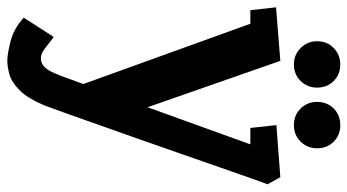

<svg xmlns="http://www.w3.org/2000/svg" viewBox="-238 -462 973 538"><g transform="rotate(90 249.0 -192.5)"><path d="M150 274Q131 274 95.5 265Q60 256 29 228L83 144Q93 151 111 165.5Q129 180 142 180Q153 180 161.5 174.5Q170 169 177.5 156Q185 143 193 121L215 61L46 -407H8L0 -479L150 -491L280 -119L384 -407H338L330 -480L476 -491L496 -455Q492 -446 480 -411.5Q468 -377 450 -326Q432 -275 411.5 -215.5Q391 -156 369.5 -95.5Q348 -35 329 19Q310 73 296 112Q282 151 276 167Q255 218 231.5 240.5Q208 263 186.5 268.5Q165 274 150 274ZM330 -529Q302 -529 283.5 -548Q265 -567 265 -594Q265 -622 283.5 -640.5Q302 -659 330 -659Q358 -659 376.5 -640.5Q395 -622 395 -594Q395 -567 376.5 -548Q358 -529 330 -529ZM160 -529Q133 -529 114 -548Q95 -567 95 -594Q95 -622 114 -640.5Q133 -659 160 -659Q188 -659 206.5 -640.5Q225 -622 225 -594Q225 -567 206.5 -548Q188 -529 160 -529Z"/></g></svg>

Font: Kreon
Style: Bold
Weight: 700
Designer: Julia Petretta
Foundry: Julia Petretta and Eli Heuer
Version: Version 2.002